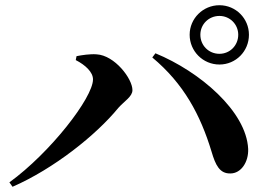

<svg xmlns="http://www.w3.org/2000/svg" viewBox="-20 -776 1040 735"><path d="M706 -643C706 -580 757 -529 820 -529C883 -529 933 -580 933 -643C933 -705 883 -756 820 -756C757 -756 706 -705 706 -643ZM747 -643C747 -683 779 -715 820 -715C860 -715 892 -683 892 -643C892 -602 860 -570 820 -570C779 -570 747 -602 747 -643ZM270 -546C307 -527 336 -500 336 -472C336 -402 172 -191 16 -78L28 -61C186 -130 348 -259 433 -363C456 -389 487 -406 487 -431C487 -475 419 -564 350 -568C325 -570 293 -565 273 -561ZM862 -112C903 -112 932 -156 930 -206C923 -350 745 -502 575 -572L563 -556C683 -456 747 -337 790 -195C805 -144 821 -111 862 -112Z"/></svg>

Font: Noto Serif SC
Style: Bold
Weight: 700
Designer: Ryoko NISHIZUKA 西塚涼子 (kana & ideographs); Frank Grießhammer (Latin, Greek & Cyrillic); Wenlong ZHANG 张文龙 (bopomofo); San
Foundry: Adobe
Version: Version 2.001;hotconv 1.1.0;makeotfexe 2.6.0